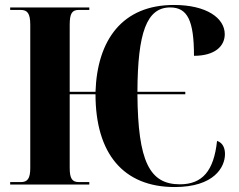

<svg xmlns="http://www.w3.org/2000/svg" viewBox="-20 -744 963 774"><path d="M684 10C843 10 887 -70 887 -123C887 -144 880 -168 855 -176C842 -55 796 -1 705 -1C583 -1 536 -93 534 -364H727V-374H534C535 -612 571 -714 666 -714C736 -714 762 -661 762 -519C845 -519 886 -557 886 -606C886 -671 813 -724 681 -724C474 -724 372 -584 365 -374H261V-644C261 -691 271 -704 298 -704H340V-714H21V-704H63C90 -704 102 -691 102 -644V-67C102 -24 91 -10 64 -10H21V0H340V-10H298C271 -10 261 -24 261 -67V-364H365C365 -124 478 10 684 10Z"/></svg>

Font: Noto Serif Display Condensed ExtraBold
Style: Regular
Weight: 800
Width: 3
Designer: Monotype Design Team
Foundry: Monotype Imaging Inc.
Version: Version 2.009